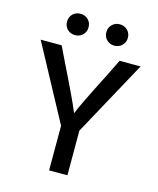

<svg xmlns="http://www.w3.org/2000/svg" viewBox="-126 -954 860 1043"><g transform="rotate(15 304.0 -433.0)"><path d="M354 0H251V-251L23 -674H141L189 -575Q235 -482 263 -422Q291 -362 296 -348L302 -335Q311 -365 418 -575L467 -674H585L354 -251ZM417 -746Q392 -746 374.5 -763Q357 -780 357 -806Q357 -832 374.5 -849Q392 -866 417 -866Q443 -866 460.5 -849Q478 -832 478 -806Q478 -780 460.5 -763Q443 -746 417 -746ZM197 -746Q170 -746 153 -763Q136 -780 136 -806Q136 -832 153 -849Q170 -866 197 -866Q222 -866 239.5 -849Q257 -832 257 -806Q257 -780 239.5 -763Q222 -746 197 -746Z"/></g></svg>

Font: Hind Siliguri Medium
Style: Regular
Weight: 500
Designer: Jyotish Sonowal
Foundry: Indian Type Foundry
Version: Version 1.001;PS 1.0;hotconv 1.0.86;makeotf.lib2.5.63406; tt